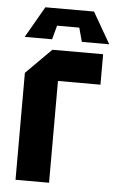

<svg xmlns="http://www.w3.org/2000/svg" viewBox="-53 -773 494 810"><g transform="rotate(5 194.0 -368.0)"><path d="M44 0V-453L151 -560H366V-431H186V0ZM146 -604H30L106 -736H312L388 -604H272L256 -663H162Z"/></g></svg>

Font: Tektur SemiCondensed SemiBold
Style: Regular
Weight: 600
Width: 4
Designer: Adam Jagosz
Foundry: Adam Jagosz
Version: Version 1.005;gftools[0.9.30]